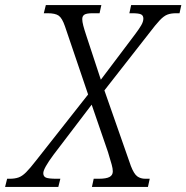

<svg xmlns="http://www.w3.org/2000/svg" viewBox="-68 -734 732 754"><path d="M-48 0 -40 -32H-30Q-10 -32 4.5 -37Q19 -42 34.5 -57.5Q50 -73 74 -104L278 -363L187 -631Q176 -663 162.5 -672.5Q149 -682 119 -682H104L112 -714H330L323 -682H296Q272 -682 263.5 -676.5Q255 -671 255 -659Q255 -649 259 -633.5Q263 -618 272 -591L328 -421L463 -600Q478 -620 486.5 -634.5Q495 -649 495 -661Q495 -673 486 -677.5Q477 -682 451 -682H440L447 -714H644L637 -682H624Q603 -682 589 -676.5Q575 -671 559 -654Q543 -637 518 -604L342 -379L446 -82Q458 -51 471 -41.5Q484 -32 503 -32H520L513 0H293L300 -32H319Q349 -32 362 -39Q375 -46 375 -61Q375 -72 370.5 -88Q366 -104 356 -137L292 -323L142 -126Q102 -72 102 -54Q102 -41 112.5 -36.5Q123 -32 155 -32H169L161 0Z"/></svg>

Font: Noto Serif SemiCondensed Light
Style: Italic
Weight: 300
Width: 4
Italic angle: -12°
Designer: Monotype Design Team
Foundry: Monotype Imaging Inc.
Version: Version 2.013; ttfautohint (v1.8.4.7-5d5b)